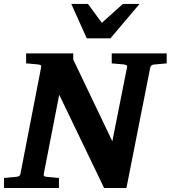

<svg xmlns="http://www.w3.org/2000/svg" viewBox="-34 -937 851 957"><path d="M731.9 -615.2Q717.8 -612.8 714.8 -600.1L596.2 0H484.9L261.2 -464.8L184.1 -69.8Q182.6 -61 187 -58.6Q191.4 -56.2 202.1 -55.2Q210.9 -54.7 220.2 -53.7Q228.5 -52.7 238.5 -51.8Q248.5 -50.8 259.8 -49.8V0H-14.2V-49.8Q-3.4 -50.8 6.6 -51.8Q16.6 -52.7 24.9 -53.7Q34.2 -54.7 43 -55.2Q53.7 -56.2 59.6 -58.6Q65.4 -61 67.9 -70.8L170.9 -601.1Q173.3 -609.9 168 -612.5Q162.6 -615.2 152.8 -616.2Q144 -616.7 134.8 -617.7Q126.5 -618.7 116.5 -619.4Q106.4 -620.1 96.2 -621.1V-670.9H331.1V-640.1L525.9 -232.9L599.1 -601.1Q601.6 -609.9 595.2 -612.5Q588.9 -615.2 580.1 -616.2Q570.8 -616.7 561.5 -617.7Q553.2 -618.7 543 -619.4Q532.7 -620.1 522.9 -621.1V-670.9H796.9V-621.1ZM516.6 -746.1H398.4L321.3 -917.5H404.3L473.6 -823.2L578.6 -917.5H661.6Z"/></svg>

Font: Charis SIL Afr
Style: Bold Italic
Weight: 700
Italic angle: -11°
Foundry: SIL International
Version: Version 5.000